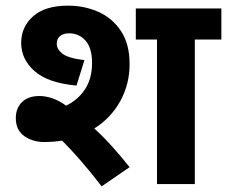

<svg xmlns="http://www.w3.org/2000/svg" viewBox="-20 -652 804 680"><path d="M136 -149Q96 -149 66 -170Q36 -191 36 -234Q36 -269 58 -290.5Q80 -312 120 -312Q141 -312 165 -304Q189 -296 214 -278Q255 -297 280.5 -335Q306 -373 306 -429Q306 -482 283 -508Q260 -534 225 -534Q205 -534 193 -524.5Q181 -515 181 -497Q181 -478 201 -462Q221 -446 279 -439L251 -349Q150 -358 102.5 -400Q55 -442 55 -500Q55 -557 97.5 -594.5Q140 -632 221 -632Q279 -632 328.5 -610Q378 -588 408.5 -542Q439 -496 439 -425Q439 -354 406 -294Q373 -234 314 -197Q348 -166 380 -130Q412 -94 439 -60L340 8Q300 -44 265 -84Q230 -124 200 -154Q169 -149 136 -149ZM670 -512V0H536V-512H461V-622H764V-512Z"/></svg>

Font: Noto Sans Devanagari UI
Style: Bold
Weight: 700
Designer: Jelle Bosma - Monotype Design Team
Foundry: Monotype Imaging Inc.
Version: Version 2.004; ttfautohint (v1.8.4.7-5d5b)